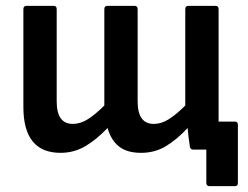

<svg xmlns="http://www.w3.org/2000/svg" viewBox="-20 -512 848 657"><path d="M187 11Q60 11 60 -146V-481Q60 -492 71 -492H163Q174 -492 174 -481V-165Q174 -88 229 -88Q255 -88 280.5 -104Q306 -120 337 -151V-481Q337 -492 348 -492H440Q451 -492 451 -481V-165Q451 -88 506 -88Q532 -88 557.5 -104Q583 -120 614 -151V-481Q614 -492 625 -492H717Q728 -492 728 -481V-125Q728 -109 728 -95L729 -96H784Q794 -96 794 -85V114Q794 125 784 125H697Q686 125 686 114V0H642Q632 0 630 -9Q625 -39 622 -74Q586 -35 548 -12Q510 11 463 11Q415 11 387.5 -10.5Q360 -32 348 -74Q310 -34 271.5 -11.5Q233 11 187 11Z"/></svg>

Font: Sofia Sans Semi Condensed
Style: Bold
Weight: 700
Designer: Botio Nikoltchev, Ani Petrova
Foundry: lettersoup
Version: Version 4.100; ttfautohint (v1.8.4.7-5d5b)